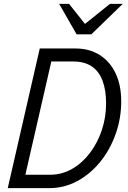

<svg xmlns="http://www.w3.org/2000/svg" viewBox="-20 -970 659 990"><path d="M68 0 83 -69H239Q299 -69 351.5 -99Q404 -129 443.5 -181Q483 -233 505 -299Q527 -365 527 -437Q527 -506 508.5 -554.5Q490 -603 452.5 -628Q415 -653 357 -653H214L229 -720H369Q441 -720 494 -686.5Q547 -653 576 -592Q605 -531 605 -447Q605 -359 576 -278Q547 -197 496 -134.5Q445 -72 378 -36Q311 0 235 0ZM20 0 185 -720H260L95 0ZM375 -793 285 -950H336L445 -813H376L547 -950H613L451 -793Z"/></svg>

Font: Instrument Sans SemiCondensed
Style: Italic
Weight: 400
Width: 4
Italic angle: -13°
Designer: Rodrigo Fuenzalida
Foundry: fragTYPE
Version: Version 1.000;gftools[0.9.28]